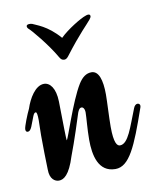

<svg xmlns="http://www.w3.org/2000/svg" viewBox="-68 -544 499 606"><g transform="rotate(-10 181.5 -240.5)"><path d="M359 -185C354 -185 349 -181 346 -173C323 -116 309 -65 282 -65C273 -65 263 -75 263 -128C263 -159 266 -208 266 -231C266 -278 256 -308 233 -308C216 -308 203 -298 191 -279C159 -227 123 -110 119 -110C118 -110 117 -166 116 -235C115 -278 98 -298 79 -298C51 -298 29 -260 19 -229C11 -213 -4 -175 -4 -167C-4 -160 -1 -158 3 -158C8 -158 12 -162 16 -171C28 -200 30 -214 38 -214C41 -214 43 -207 43 -187C43 -174 42 -157 42 -140C42 -103 43 -62 44 -29C44 2 61 11 73 11C88 11 107 0 125 -58C142 -102 165 -174 170 -190C173 -197 176 -204 183 -204C188 -204 193 -198 193 -186C193 -171 189 -133 189 -99C189 -50 200 6 255 6C300 6 325 -54 365 -169C366 -172 367 -174 367 -177C367 -182 363 -185 359 -185ZM61 -478C70 -471 116 -416 140 -374C145 -365 149 -362 156 -362C161 -362 165 -365 169 -370C220 -437 245 -459 256 -473C259 -477 261 -480 261 -483C261 -487 259 -489 254 -489C251 -489 249 -488 246 -487C230 -482 184 -454 161 -431C122 -476 86 -485 75 -491C72 -492 69 -492 66 -492C61 -492 57 -490 57 -486C57 -484 58 -481 61 -478Z"/></g></svg>

Font: Engagement
Style: Regular
Weight: 400
Designer: Astigmatic (AOETI)
Foundry: Astigmatic (AOETI)
Version: Version 1.000